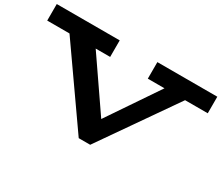

<svg xmlns="http://www.w3.org/2000/svg" viewBox="-130 -974 1471 1276"><g transform="rotate(30 606.0 -336.5)"><path d="M1222 -559H1048L650 13H562L161 -559H-10V-686H473V-559H362L628 -172L890 -559H762V-686H1222Z"/></g></svg>

Font: BioRhyme Expanded ExtraBold
Style: Regular
Weight: 800
Width: 7
Designer: Aoife Mooney
Foundry: Aoife Mooney Type
Version: Version 1.000